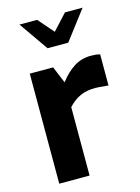

<svg xmlns="http://www.w3.org/2000/svg" viewBox="-117 -839 658 905"><g transform="rotate(-15 211.5 -386.5)"><path d="M57 -537H171L205 -455Q237 -497 273.5 -520.5Q310 -544 357 -544Q383 -544 401 -539V-387Q349 -392 338 -392Q295 -392 264 -378Q233 -364 205 -334V0H57ZM70 -773H156L222 -697L292 -773H378L270 -631H169Z"/></g></svg>

Font: Exo
Style: Bold
Weight: 700
Designer: Natanael Gama
Foundry: Natanael Gama
Version: Version 1.500; ttfautohint (v1.6)